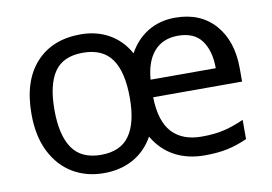

<svg xmlns="http://www.w3.org/2000/svg" viewBox="-64 -646 1074 757"><g transform="rotate(-10 473.0 -267.5)"><path d="M677 -545Q778 -545 836 -479.5Q894 -414 894 -304V-251H538Q540 -155 581.5 -110Q623 -65 700 -65Q753 -65 791.5 -74.5Q830 -84 870 -102V-25Q830 -7 791 1.5Q752 10 699 10Q631 10 579 -18Q527 -46 495 -101Q464 -46 413 -18Q362 10 296 10Q226 10 171.5 -22.5Q117 -55 85.5 -117.5Q54 -180 54 -269Q54 -401 119.5 -473Q185 -545 299 -545Q362 -545 412 -517Q462 -489 492 -435Q521 -488 568.5 -516.5Q616 -545 677 -545ZM295 -472Q216 -472 181 -421Q146 -370 146 -269Q146 -168 182 -115.5Q218 -63 297 -63Q375 -63 411 -114Q447 -165 447 -265Q447 -369 410.5 -420.5Q374 -472 295 -472ZM676 -473Q616 -473 581 -434Q546 -395 540 -321H801Q801 -390 771 -431.5Q741 -473 676 -473Z"/></g></svg>

Font: Noto Sans Lisu
Style: Regular
Weight: 400
Designer: Monotype Design Team. David Williams.
Foundry: Monotype Imaging Inc.
Version: Version 2.102